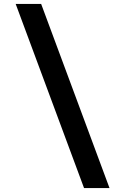

<svg xmlns="http://www.w3.org/2000/svg" viewBox="-20 -850 640 980"><path d="M409 110 60 -830H190L539 110Z"/></svg>

Font: NKDuy Mono
Style: Bold
Weight: 700
Monospace: yes
Designer: NKDuy
Foundry: NKDuy
Version: Version 2.251; ttfautohint (v1.8.4.7-5d5b)